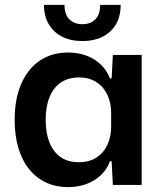

<svg xmlns="http://www.w3.org/2000/svg" viewBox="-20 -757 667 786"><path d="M258 9Q209 9 169 -9.5Q129 -28 100 -63.5Q71 -99 55.5 -150.5Q40 -202 40 -266Q40 -353 67.5 -415Q95 -477 144 -509.5Q193 -542 258 -542Q300 -542 334.5 -529Q369 -516 393.5 -492Q418 -468 430 -436H437L442 -532H560V0H442L437 -97H430Q413 -49 367 -20Q321 9 258 9ZM302 -93Q346 -93 375.5 -112.5Q405 -132 420 -165Q435 -198 435 -238V-295Q435 -336 419.5 -369Q404 -402 374.5 -421Q345 -440 305 -440Q260 -440 229.5 -419.5Q199 -399 183 -360Q167 -321 167 -266Q167 -213 182.5 -174Q198 -135 228 -114Q258 -93 302 -93ZM317 -589Q269 -589 234 -607Q199 -625 179.5 -658Q160 -691 160 -737H244Q244 -698 264 -678Q284 -658 317 -658Q351 -658 370.5 -678Q390 -698 390 -737H474Q474 -668 431.5 -628.5Q389 -589 317 -589Z"/></svg>

Font: Mona Sans ExtraLight SemiBold
Style: Regular
Weight: 600
Version: Version 2.000